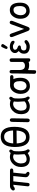

<svg xmlns="http://www.w3.org/2000/svg" viewBox="2070 -2866 995 5174"><g transform="rotate(-90 2567.0 -279.5)"><path d="M30.8 -391.1Q7.8 -425.3 35.6 -456.5Q81.1 -507.3 134.8 -507.3H546.9Q614.3 -507.3 613.3 -462.6Q612.3 -418 544.9 -418H501.5L472.2 -133.3Q466.8 -83 482.4 -73.7Q515.6 -54.2 520.5 -35.6Q529.3 -1.5 504.9 11.2Q474.6 26.9 438.5 7.3Q394.5 -15.6 380.9 -54.2Q374.5 -71.8 382.3 -145L409.7 -418H265.6L222.7 -21Q217.8 25.9 173.3 20Q127.9 14.2 132.8 -32.7L174.3 -418Q145.5 -417 130.9 -411.1L87.9 -380.4Q43.9 -371.6 30.8 -391.1Z M874 27.3Q655.8 27.3 653.3 -207Q651.9 -355.5 753.9 -443.4Q872.6 -545.4 1031.7 -489.7Q1071.3 -545.9 1106.9 -518.1Q1144.5 -488.8 1094.2 -425.3Q1072.8 -398.4 1075.7 -266.1Q1079.6 -105 1111.8 -60.1Q1142.6 -19 1116.7 12.7Q1082.5 49.8 1028.8 -29.8Q939 27.3 874 27.3ZM930.7 -70.8Q959.5 -79.1 998.5 -114.3Q979.5 -324.2 996.6 -401.9Q949.2 -431.6 897.5 -418.9Q861.3 -410.2 839.8 -394Q752.9 -331.1 748.5 -216.3Q750 -66.9 851.1 -60.1Q884.3 -58.1 930.7 -70.8Z M1472.2 -757.3Q1735.8 -757.3 1735.8 -392.6Q1735.8 20.5 1459 20.5Q1192.4 20.5 1192.4 -375Q1192.4 -757.3 1472.2 -757.3ZM1288.6 -326.7Q1301.3 -75.7 1456.5 -75.7Q1618.7 -75.7 1635.7 -330.6ZM1289.1 -420.4 1637.2 -424.3Q1627.9 -664.6 1472.2 -665Q1303.2 -665 1289.1 -420.4Z M1919.9 -511.2Q1966.3 -510.3 1965.3 -447.8L1958.5 -41.5Q1957.5 24.4 1911.6 24.4Q1859.4 23.9 1860.8 -37.6L1869.1 -447.3Q1870.6 -512.2 1919.9 -511.2Z M2297.4 27.3Q2079.1 27.3 2076.7 -207Q2075.2 -355.5 2177.2 -443.4Q2295.9 -545.4 2455.1 -489.7Q2494.6 -545.9 2530.3 -518.1Q2567.9 -488.8 2517.6 -425.3Q2496.1 -398.4 2499 -266.1Q2502.9 -105 2535.2 -60.1Q2565.9 -19 2540 12.7Q2505.9 49.8 2452.1 -29.8Q2362.3 27.3 2297.4 27.3ZM2354 -70.8Q2382.8 -79.1 2421.9 -114.3Q2402.8 -324.2 2419.9 -401.9Q2372.6 -431.6 2320.8 -418.9Q2284.7 -410.2 2263.2 -394Q2176.3 -331.1 2171.9 -216.3Q2173.3 -66.9 2274.4 -60.1Q2307.6 -58.1 2354 -70.8Z M2875.5 -504.9 3077.1 -503.9Q3130.4 -503.9 3129.4 -458.5Q3128.4 -414.6 3075.2 -414.6L2873 -414.1Q2799.3 -414.1 2800.8 -458Q2801.8 -505.4 2875.5 -504.9ZM2864.3 -406.7Q2800.3 -405.3 2768.6 -362.3Q2719.7 -295.9 2719.7 -216.3Q2719.7 -139.6 2754.9 -101.6Q2791 -62.5 2837.9 -62.5Q2891.1 -62.5 2927.7 -101.6Q2966.3 -143.1 2966.8 -234.9Q2967.3 -408.7 2864.3 -406.7ZM2860.4 -506.3Q3058.1 -504.9 3057.6 -225.1Q3057.1 -106 3004.9 -43.9Q2946.3 30.8 2826.2 29.8Q2739.3 29.3 2678.7 -42.5Q2624 -107.4 2624 -225.1Q2624 -336.4 2689.5 -422.4Q2753.9 -507.3 2860.4 -506.3Z M3546.9 37.6Q3488.8 37.6 3485.8 -6.3Q3451.2 8.8 3402.8 8.8Q3318.4 8.3 3265.1 -22.9L3260.7 151.9Q3259.8 197.3 3226.1 197.3Q3164.1 197.3 3164.6 148.9L3171.4 -184.6Q3171.4 -184.6 3172.4 -223.1L3174.3 -453.6Q3174.8 -519 3221.2 -518.6Q3268.1 -518.1 3267.6 -462.4L3267.1 -249Q3267.1 -234.9 3268.1 -222.2Q3269.5 -215.3 3269.5 -206.5Q3283.7 -106 3374.5 -104Q3460 -102.1 3485.4 -166L3484.4 -464.8Q3484.4 -517.6 3536.1 -516.6Q3581.1 -515.6 3581.1 -463.9L3581.5 -7.8Q3581.5 37.6 3546.9 37.6Z M3903.3 -594.7Q3887.7 -571.8 3874 -571.8Q3860.4 -571.8 3847.2 -579.6Q3834 -587.4 3834 -602.3Q3834 -617.2 3840.8 -631.8L3880.9 -716.8Q3894 -746.1 3917 -746.1Q3929.2 -746.1 3947.8 -735.4Q3966.3 -724.6 3966.3 -707.8Q3966.3 -690.9 3955.1 -673.8ZM3878.9 -300.8Q3933.6 -284.2 3928.7 -246.1Q3925.3 -215.8 3869.1 -211.9Q3796.4 -207 3793.9 -139.6Q3792 -72.8 3860.4 -65.4Q3936.5 -57.1 3972.7 -86.9Q4009.3 -117.2 4031.2 -116.2Q4070.8 -114.3 4073.2 -69.3Q4074.2 -45.9 4034.2 -17.6Q3940.9 48.3 3826.2 17.6Q3715.3 -12.7 3708 -105.5Q3702.1 -179.7 3730.5 -220.7Q3753.9 -254.9 3778.3 -269.5Q3739.3 -311.5 3735.4 -322.3Q3706.5 -391.1 3749 -446.3Q3796.4 -507.8 3879.9 -511.7Q3954.6 -515.1 4012.7 -483.4Q4057.1 -458.5 4054.2 -416.5Q4051.8 -386.7 4022.5 -383.3Q4007.8 -381.3 3951.7 -416Q3919.9 -435.1 3871.6 -425.3Q3812.5 -413.1 3812.5 -374Q3812.5 -320.8 3878.9 -300.8Z M4179.7 -510.7Q4228 -531.2 4250.5 -469.2L4373.5 -127L4497.1 -469.2Q4519.5 -531.2 4567.9 -510.7Q4609.4 -493.2 4585.9 -431.6L4432.1 -31.2Q4411.6 22 4374.5 22Q4336.4 22 4315.4 -31.2L4161.6 -431.6Q4138.2 -493.2 4179.7 -510.7Z M4888.2 -412.6Q4824.2 -411.1 4792.5 -368.2Q4743.7 -301.8 4743.7 -222.2Q4743.7 -145.5 4778.8 -107.4Q4814.9 -68.4 4861.8 -68.4Q4915 -68.4 4951.7 -107.4Q4990.2 -148.9 4990.7 -240.7Q4991.2 -414.6 4888.2 -412.6ZM4884.3 -512.2Q5082 -510.7 5081.5 -231Q5081.1 -111.8 5028.8 -49.8Q4970.2 24.9 4850.1 23.9Q4763.2 23.4 4702.6 -48.3Q4647.9 -113.3 4647.9 -231Q4647.9 -342.3 4713.4 -428.2Q4777.8 -513.2 4884.3 -512.2Z"/></g></svg>

Font: Comic Relief LRS
Style: Regular
Weight: 400
Designer: Jeff Davis
Foundry: Loudifier
Version: Version 1.0